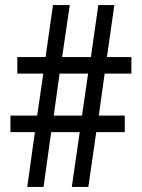

<svg xmlns="http://www.w3.org/2000/svg" viewBox="-20 -734 556 754"><path d="M391 -445H496V-510H400L429 -714H366L337 -510H224L254 -714H188L159 -510H48V-445H150L126 -280H21V-215H117L87 0H151L181 -215H293L262 0H327L358 -215H470V-280H368ZM191 -280 214 -445H326L302 -280Z"/></svg>

Font: Noto Sans Arabic UI Cn
Style: Regular
Weight: 400
Width: 3
Designer: Monotype Design Team, Nadine Chahine and Nizar Qandah
Foundry: Monotype Imaging Inc.
Version: Version 2.010